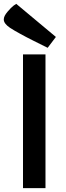

<svg xmlns="http://www.w3.org/2000/svg" viewBox="-26 -980 345 1000"><path d="M93.8 -696.8H210.9V0H93.8ZM222.2 -731Q182.1 -750.5 145 -769.5Q129.4 -777.3 112.5 -786.1Q95.7 -794.9 80.1 -803.5Q64.5 -812 50.5 -820.1Q36.6 -828.1 26.4 -835Q-6.3 -856.9 -6.3 -878.4Q-6.3 -887.7 -1.5 -897.5Q3.4 -907.2 13.2 -918.9Q22.9 -930.7 31 -938.5Q39.1 -946.3 45.4 -951.2Q52.7 -956.5 58.6 -960L265.1 -787.6Z"/></svg>

Font: Doppio One
Style: Regular
Weight: 400
Designer: Szymon Celej
Foundry: Szymon Celej
Version: Version 1.002